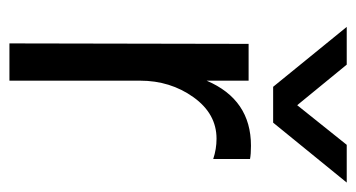

<svg xmlns="http://www.w3.org/2000/svg" viewBox="-194 -561 755 407"><g transform="rotate(90 183.5 -357.5)"><path d="M240 -559H164L37 -715H117L203 -610L287 -715H367ZM151 0H72L73 -507H151V-418Q191 -512 289 -512Q307 -512 317 -510V-432Q296 -439 274 -439Q221 -439 186 -390Q151 -341 151 -277Z"/></g></svg>

Font: Hind Vadodara
Style: Regular
Weight: 400
Designer: Hitesh Malaviya
Foundry: Indian Type Foundry
Version: Version 0.702;PS 1.0;hotconv 1.0.81;makeotf.lib2.5.63406